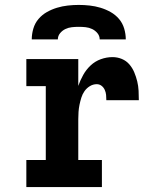

<svg xmlns="http://www.w3.org/2000/svg" viewBox="-20 -760 640 780"><path d="M87 0V-110H166V-410H87V-520H298V-411Q306 -434 318 -455.5Q330 -477 348 -494Q366 -511 389.5 -519.5Q413 -528 437 -528Q457 -528 475 -520.5Q493 -513 505.5 -498.5Q518 -484 525.5 -466Q533 -448 537.5 -429.5Q542 -411 543 -391.5Q544 -372 544 -353H412Q412 -364 411 -374.5Q410 -385 405.5 -395Q401 -405 392.5 -411.5Q384 -418 373 -418Q358 -418 345 -410Q332 -402 323.5 -390Q315 -378 310.5 -363.5Q306 -349 303 -334.5Q300 -320 299 -305Q298 -290 298 -276V-110H394V0ZM109 -600Q109 -622 115.5 -644Q122 -666 136.5 -683Q151 -700 170.5 -711Q190 -722 211.5 -728.5Q233 -735 255.5 -737.5Q278 -740 300 -740Q322 -740 344.5 -737.5Q367 -735 388.5 -728.5Q410 -722 429.5 -711Q449 -700 463.5 -683Q478 -666 484.5 -644Q491 -622 491 -600H385Q385 -614 376 -625Q367 -636 354.5 -642Q342 -648 328 -649.5Q314 -651 300 -651Q286 -651 272 -649.5Q258 -648 245.5 -642Q233 -636 224 -625Q215 -614 215 -600Z"/></svg>

Font: Iosevka HT Extrabold Extended
Style: Regular
Weight: 800
Width: 7
Monospace: yes
Designer: Belleve Invis
Foundry: Belleve Invis
Version: Version 32.3.0; ttfautohint (v1.8.4)